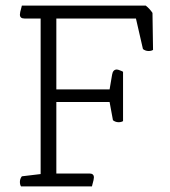

<svg xmlns="http://www.w3.org/2000/svg" viewBox="-20 -665 606 685"><path d="M308 0H55Q51 -6 51 -16Q51 -27 58 -36L125 -44V-599H67Q51 -599 51 -613Q51 -620 56 -637L58 -645H500Q514 -634 524 -619L526 -487Q520 -483 510 -483Q499 -483 490 -490L465 -599H181V-346H371L380 -399Q383 -417 397 -417Q401 -417 413 -412L419 -409V-233Q413 -229 403 -229Q392 -229 383 -236L371 -301H181V-46H299Q315 -46 315 -32Q315 -25 310 -8Z"/></svg>

Font: Scope One
Style: Regular
Weight: 400
Designer: Dalton Maag Ltd
Foundry: Dalton Maag Ltd
Version: Version 1.002; ttfautohint (v1.4.1) -l 11 -r 50 -G 50 -x 14 